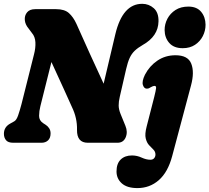

<svg xmlns="http://www.w3.org/2000/svg" viewBox="-20 -748 1097 1006"><path d="M191.5 -191.5Q185 -166 184.8 -141.2Q184.5 -116.5 207 -102L218 -95Q229.5 -88 237.2 -76.5Q245 -65 245 -49Q245 -25 231.8 -12.5Q218.5 0 197.5 0H49.5Q22.5 0 11.5 -13.5Q0.5 -27 0.5 -47Q0.5 -83 34.5 -101L55 -112.5Q66.5 -119 75 -143.5Q83.5 -168 92.5 -202L158 -462.5Q167 -496.5 165.5 -526.2Q164 -556 147 -575.5L129.5 -599Q112 -619.5 110 -643Q108 -666.5 121.8 -683.2Q135.5 -700 164.5 -700H274Q318 -700 341 -679.5Q364 -659 380.5 -623Q413.5 -549.5 450.5 -467.2Q487.5 -385 523 -309.5L584.5 -569.5Q622.5 -728 725 -728Q760 -728 785.8 -705Q811.5 -682 810.5 -636Q809 -558 728 -512.5Q702 -497.5 685.8 -482Q669.5 -466.5 659.2 -444Q649 -421.5 641 -386.5L607.5 -240.5Q601.5 -215 601.8 -195Q602 -175 611.5 -151.5L637 -89Q650.5 -56.5 638.5 -28.2Q626.5 0 595.5 0H440Q382.5 0 383.5 -67.5Q385 -129.5 357 -187Q343 -217.5 314.8 -280.5Q286.5 -343.5 249.5 -423ZM937.5 -495.5Q891 -495.5 867 -522.8Q843 -550 842.5 -590.5Q842.5 -622 857.2 -650Q872 -678 899.8 -695.8Q927.5 -713.5 967 -713.5Q1011 -713.5 1033.8 -686.2Q1056.5 -659 1057 -618.5Q1057 -587 1042.8 -559Q1028.5 -531 1001.8 -513.2Q975 -495.5 937.5 -495.5ZM981 -301 882 70.5Q859.5 154.5 812 196Q764.5 237.5 700 237.5Q646 237.5 618.2 212.8Q590.5 188 590.5 150.5Q590.5 109 612.5 87.8Q634.5 66.5 671.5 66.5Q698 66.5 722.2 77.8Q746.5 89 768 89Q781 89 787.8 80.8Q794.5 72.5 794.5 62Q794.5 46.5 783.8 36Q773 25.5 761 12.5Q749 -0.5 743.5 -23Q738 -45.5 748.5 -85.5L788 -239.5Q796.5 -273.5 797.8 -285.8Q799 -298 789.5 -298Q782.5 -298 771 -291.5Q765.5 -288 760.8 -285.8Q756 -283.5 749 -283.5Q735 -283.5 728.8 -302.5Q722.5 -321.5 739.5 -356.5Q763 -402 804.5 -430.2Q846 -458.5 899.5 -458.5Q965 -458.5 982.2 -414.2Q999.5 -370 981 -301Z"/></svg>

Font: Fraunces 144pt SuperSoft Black
Style: Italic
Weight: 900
Italic angle: -16°
Version: Version 1.000;[b76b70a41]